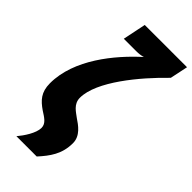

<svg xmlns="http://www.w3.org/2000/svg" viewBox="-289 -823 1063 1063"><g transform="rotate(45 243.0 -291.0)"><path d="M88 178H247C297 123 337 69 337 -16C337 -74 287 -107 253 -130C229 -149 186 -171 186 -221C186 -350 342 -537 464 -655L486 -760H155L127 -624H225C243 -624 261 -626 277 -631C158 -524 12 -348 12 -161C12 -90 44 -58 90 -26C122 -5 154 12 154 47C154 89 115 146 88 178Z"/></g></svg>

Font: Noto Sans UI Condensed Black
Style: Italic
Weight: 900
Width: 3
Italic angle: -192°
Designer: Monotype Design Team
Foundry: Monotype Imaging Inc.
Version: Version 1.901